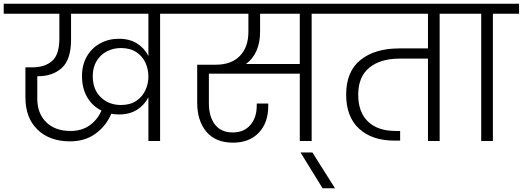

<svg xmlns="http://www.w3.org/2000/svg" viewBox="-49 -760 2818 1035"><path d="M955 -740V-686H814V0H751V-236Q730 -194 690 -168.5Q650 -143 592 -143Q568 -143 551 -147Q523 -81 466 -39.5Q409 2 329 2Q219 2 153.5 -61Q88 -124 88 -235V-397H126Q192 -397 231.5 -431Q271 -465 271 -553V-686H-29V-740ZM331 -54Q392 -54 434.5 -84.5Q477 -115 498 -164Q449 -188 421 -236Q393 -284 393 -350Q393 -410 419 -455.5Q445 -501 490.5 -526Q536 -551 592 -551Q650 -551 690 -525.5Q730 -500 751 -458V-686H334V-546Q334 -440 285 -394.5Q236 -349 155 -349H152V-228Q152 -149 200 -101.5Q248 -54 331 -54ZM603 -194Q653 -194 686 -216.5Q719 -239 735 -274Q751 -309 751 -347Q751 -386 735.5 -421Q720 -456 686.5 -478.5Q653 -501 603 -501Q562 -501 527 -483Q492 -465 471.5 -430.5Q451 -396 451 -350Q451 -277 494.5 -235.5Q538 -194 603 -194Z M1772 -686H1631V0H1567V-363H1077V-203Q1077 -132 1109.5 -89Q1142 -46 1206 -46Q1266 -46 1300.5 -86Q1335 -126 1335 -191V-202H1397V-188Q1397 -98 1346 -44.5Q1295 9 1207 9Q1113 9 1063.5 -50Q1014 -109 1014 -207V-411H1112Q1198 -411 1244 -458.5Q1290 -506 1290 -588V-686H897V-740H1772ZM1567 -686H1353V-588Q1353 -529 1333 -485Q1313 -441 1277 -415H1567Z M1690 255 1571 62H1635L1757 255Z M2462 -686H2321V0H2258V-444H2105Q2001 -444 1941.5 -395Q1882 -346 1882 -249Q1882 -156 1934.5 -105Q1987 -54 2085 -54H2108V-2H2077Q1957 -2 1887 -66Q1817 -130 1817 -250Q1817 -375 1894.5 -437Q1972 -499 2103 -499H2258V-686H1714V-740H2462Z M2545 0V-686H2404V-740H2749V-686H2608V0Z"/></svg>

Font: Fz Poppins Light
Style: Regular
Weight: 300
Designer: Ninad Kale (Devanagari), Jonny Pinhorn (Latin)
Foundry: Indian Type Foundry
Version: Vit hóa bi Vntype.Com & FontZin.Com